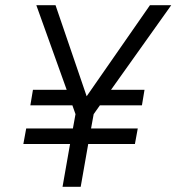

<svg xmlns="http://www.w3.org/2000/svg" viewBox="-20 -720 680 740"><path d="M70 -165 81 -225H261L271 -280L259 -314H97L107 -374H237L120 -700H194L314 -349L558 -700H640L408 -374H537L527 -314H365L341 -280L331 -225H511L500 -165H320L291 0H221L250 -165Z"/></svg>

Font: DM Mono Light
Style: Italic
Weight: 300
Italic angle: -10°
Designer: Colophon Foundry
Foundry: Colophon Foundry
Version: Version 1.000; ttfautohint (v1.8.2.53-6de2)